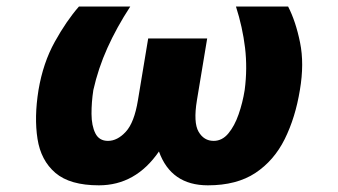

<svg xmlns="http://www.w3.org/2000/svg" viewBox="-20 -548 1017 578"><path d="M690.3 -528.4H847.3Q870.4 -483.7 883.3 -419.9Q896.3 -356.2 882.8 -277Q869.3 -194.2 837.2 -129.4Q805 -64.6 748.8 -27.3Q692.5 9.9 605.8 9.9Q495 9.9 458.5 -92Q388.5 9.9 277.7 9.9Q190.7 9.9 146.8 -27.5Q103 -65 92.9 -130Q82.7 -195 95.9 -277Q109.7 -358.7 144.9 -422.1Q180 -485.4 217.7 -528.4H372.2Q331 -465.2 303.3 -403.6Q275.6 -342 261 -277Q255.3 -240.1 255.5 -204.9Q255.7 -169.7 267 -146.8Q278.4 -123.9 305 -123.9Q333.5 -123.9 358.8 -151.5Q384.2 -179 395.2 -246.1L426.1 -432.2H603.7L572.8 -246.1Q561.8 -179 577.8 -151.5Q593.8 -123.9 623.2 -123.9Q648.8 -123.9 667.4 -146.3Q686.1 -168.7 698.3 -203.8Q710.6 -239 716.6 -277Q725.1 -342 717.7 -404.1Q710.2 -466.3 690.3 -528.4Z"/></svg>

Font: Inter UI Extra Bold
Style: Italic
Weight: 800
Italic angle: 9.39999°
Designer: Rasmus Andersson
Foundry: rsms
Version: 3.2;8d6f07862